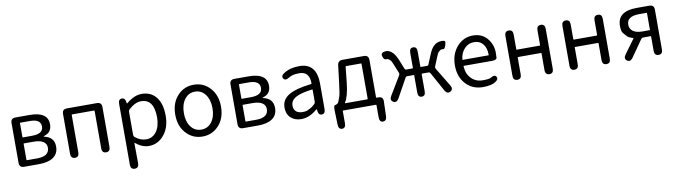

<svg xmlns="http://www.w3.org/2000/svg" viewBox="-36 -1205 7340 2082"><g transform="rotate(-10 3634.0 -164.0)"><path d="M144 0Q92 0 92 -52V-491Q92 -543 144 -543H301Q501 -543 501 -405Q501 -316 418 -292Q410 -290 410 -287.5Q410 -285 418 -283Q524 -259 524 -156Q524 -77 464 -37Q408 0 309 0ZM182 -70Q182 -65 187 -65H299Q434 -65 434 -161Q434 -203 398 -226.5Q362 -250 293 -250H187Q182 -250 182 -245ZM182 -321Q182 -316 187 -316H285Q411 -316 411 -397Q411 -478 292 -478H187Q182 -478 182 -473Z M705 0Q659 0 659 -52V-491Q659 -543 711 -543H1041Q1093 -543 1093 -491V-52Q1093 0 1048 0Q1002 0 1002 -52V-464Q1002 -469 997 -469H755Q750 -469 750 -464V-52Q750 0 705 0Z M1322 229Q1277 229 1277 177V-492Q1277 -543 1314 -545Q1351 -548 1358 -497L1359 -488Q1360 -481 1361.5 -481Q1363 -481 1376 -492Q1456 -557 1536 -557Q1639 -557 1697 -481Q1752 -408 1752 -280Q1752 -146 1681 -64Q1614 13 1516 13Q1443 13 1370 -47Q1366 -50 1366 -45L1368 177Q1368 229 1322 229ZM1613 -120Q1657 -180 1657 -279Q1657 -480 1514 -480Q1449 -480 1379 -415Q1368 -405 1368 -390V-134Q1368 -120 1379 -111Q1435 -63 1502.5 -63Q1570 -63 1613 -120Z M1932 -62Q1856 -141 1856 -271.5Q1856 -402 1932 -482Q2003 -557 2108 -557Q2213 -557 2284 -482Q2360 -402 2360 -271.5Q2360 -141 2284 -62Q2213 13 2108 13Q2003 13 1932 -62ZM1994 -120Q2037 -63 2108 -63Q2179 -63 2222.5 -120Q2266 -177 2266 -271Q2266 -365 2222.5 -423Q2179 -481 2108.5 -481Q2038 -481 1994.5 -423Q1951 -365 1951 -271Q1951 -177 1994 -120Z M2555 0Q2503 0 2503 -52V-491Q2503 -543 2555 -543H2712Q2912 -543 2912 -405Q2912 -316 2829 -292Q2821 -290 2821 -287.5Q2821 -285 2829 -283Q2935 -259 2935 -156Q2935 -77 2875 -37Q2819 0 2720 0ZM2593 -70Q2593 -65 2598 -65H2710Q2845 -65 2845 -161Q2845 -203 2809 -226.5Q2773 -250 2704 -250H2598Q2593 -250 2593 -245ZM2593 -321Q2593 -316 2598 -316H2696Q2822 -316 2822 -397Q2822 -478 2703 -478H2598Q2593 -478 2593 -473Z M3195 13Q3125 13 3080.5 -28Q3036 -69 3036 -141Q3036 -229 3115.5 -276.5Q3195 -324 3364 -343Q3370 -344 3370 -351Q3370 -481 3258 -481Q3181 -481 3141 -454Q3097 -425 3077 -455Q3057 -485 3101 -513Q3170 -557 3273 -557Q3369 -557 3417 -496Q3461 -439 3461 -334V-51Q3461 0 3424 2Q3387 5 3380 -46L3379 -58Q3378 -65 3376.5 -65Q3375 -65 3362 -54Q3281 13 3195 13ZM3221 -60Q3259 -60 3273 -67Q3296 -78 3319 -90Q3328 -95 3359 -122Q3370 -132 3370 -147V-279Q3370 -284 3365 -283Q3237 -268 3179 -234Q3125 -202 3125 -147Q3125 -103 3153 -80Q3178 -60 3221 -60Z M3613 193Q3573 193 3571 142L3566 -21Q3564 -74 3585 -74Q3590 -74 3607 -83Q3616 -88 3623 -105Q3632 -129 3641 -153Q3651 -181 3666 -303L3689 -493Q3695 -543 3745 -543H3981Q4033 -543 4033 -491V-79Q4033 -74 4038 -74H4058Q4111 -74 4109 -21L4104 142Q4102 193 4062 193Q4023 192 4023 140V5Q4023 0 4018 0H3657Q3652 0 3652 5V140Q3652 192 3613 193ZM3690 -78Q3687 -74 3692 -74H3936Q3941 -74 3941 -79V-464Q3941 -469 3936 -469H3773Q3767 -469 3766 -463L3747 -285Q3731 -140 3690 -78Z M4208 0Q4171 -22 4198 -66L4322 -272Q4329 -284 4324 -297L4285 -393Q4268 -437 4257.5 -446Q4247 -455 4239 -461.5Q4231 -468 4209.5 -466.5Q4188 -465 4176 -506Q4164 -547 4218 -553Q4251 -557 4283 -533Q4319 -506 4347 -440L4392 -328Q4396 -319 4406 -319H4477Q4482 -319 4482 -324V-491Q4482 -543 4523 -543Q4564 -543 4564 -491V-324Q4564 -319 4569 -319H4639Q4649 -319 4653 -328L4699 -440Q4726 -505 4763 -533Q4794 -557 4841 -557Q4861 -557 4872 -551.5Q4883 -546 4870 -505Q4857 -465 4844 -467Q4839 -468 4827 -468Q4815 -468 4807 -461.5Q4799 -455 4788.5 -446Q4778 -437 4761 -393L4722 -297Q4717 -284 4724 -272L4848 -67Q4875 -22 4838 0Q4801 21 4775 -25L4659 -236Q4653 -246 4641 -246H4569Q4564 -246 4564 -241V-52Q4564 0 4523 0Q4482 0 4482 -52V-241Q4482 -246 4477 -246H4405Q4393 -246 4387 -236L4270 -25Q4244 21 4208 0Z M5195 13Q5083 13 5011 -62Q4935 -141 4935 -269.5Q4935 -398 5010 -480Q5081 -557 5181.5 -557Q5282 -557 5339 -488.5Q5396 -420 5396 -329Q5396 -302 5394 -276Q5392 -250 5341 -250H5031Q5026 -250 5026 -245Q5030 -163 5079.5 -111.5Q5129 -60 5206 -60Q5278 -60 5296 -72Q5339 -101 5358 -73Q5377 -44 5333 -16Q5288 13 5195 13ZM5026 -321Q5025 -316 5030 -316H5311Q5316 -316 5316 -321Q5316 -397 5280.5 -440.5Q5245 -484 5181 -484Q5121 -484 5078 -440Q5033 -393 5026 -321Z M5576 0Q5530 0 5530 -52V-491Q5530 -543 5576 -543Q5621 -543 5621 -491V-328Q5621 -323 5626 -323H5878Q5883 -323 5883 -328V-491Q5883 -543 5929 -543Q5974 -543 5974 -491V-52Q5974 0 5929 0Q5883 0 5883 -52V-237Q5883 -242 5878 -242H5626Q5621 -242 5621 -237V-52Q5621 0 5576 0Z M6204 0Q6158 0 6158 -52V-491Q6158 -543 6204 -543Q6249 -543 6249 -491V-328Q6249 -323 6254 -323H6506Q6511 -323 6511 -328V-491Q6511 -543 6557 -543Q6602 -543 6602 -491V-52Q6602 0 6557 0Q6511 0 6511 -52V-237Q6511 -242 6506 -242H6254Q6249 -242 6249 -237V-52Q6249 0 6204 0Z M6782 0Q6748 -25 6779 -67L6893 -223Q6896 -227 6891 -228Q6840 -244 6825 -262Q6808 -281 6791 -300Q6772 -321 6772 -382Q6772 -543 6985 -543H7124Q7176 -543 7176 -491V-52Q7176 0 7131 0Q7085 0 7085 -52V-210Q7085 -215 7080 -215H6997Q6984 -215 6976 -204L6846 -18Q6816 24 6782 0ZM7000 -281H7080Q7085 -281 7085 -286V-467Q7085 -472 7080 -472H7000Q6863 -472 6863 -380Q6863 -333 6899 -307Q6935 -281 7000 -281Z"/></g></svg>

Font: Resource Han Rounded KR
Style: Regular
Weight: 400
Designer: Cyano Hao (round all glyphs); Ryoko NISHIZUKA 西塚涼子 (kana, bopomofo & ideographs); Paul D. Hunt (Latin, Greek & Cyrillic)
Foundry: Cyano Hao
Version: 0.990